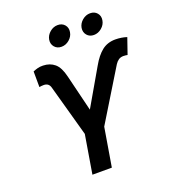

<svg xmlns="http://www.w3.org/2000/svg" viewBox="-165 -1063 1058 1185"><g transform="rotate(-20 364.5 -470.5)"><path d="M236.8 0 278.8 -252.9 185.5 -589.4Q181.2 -606.4 170.7 -614.7Q160.2 -623 143.1 -623Q135.7 -623 126.5 -622.1Q117.2 -621.1 114.3 -620.1L113.8 -723.1Q130.9 -730 145.5 -733.9Q160.2 -737.8 180.2 -737.3Q225.1 -736.3 255.6 -710.7Q286.1 -685.1 301.3 -620.6L359.4 -382.8L497.6 -621.6Q529.8 -678.7 566.4 -707.5Q603 -736.3 654.8 -736.3Q673.8 -736.3 693.8 -733.2Q713.9 -730 729.5 -724.6L693.4 -620.1Q690.9 -621.1 681.9 -622.1Q672.9 -623 666 -623Q648.4 -623 635.3 -614.3Q622.1 -605.5 611.8 -589.4L406.7 -253.9L364.3 0ZM541 -807.1Q512.7 -807.1 496.1 -826.9Q479.5 -846.7 483.9 -874.5Q488.8 -902.3 512 -921.9Q535.2 -941.4 563.5 -941.4Q592.3 -941.4 608.9 -921.9Q625.5 -902.3 620.6 -874.5Q616.2 -846.7 592.8 -826.9Q569.3 -807.1 541 -807.1ZM328.6 -807.1Q299.8 -807.1 283.2 -826.9Q266.6 -846.7 271 -874.5Q275.9 -902.3 299.1 -921.9Q322.3 -941.4 350.6 -941.4Q379.4 -941.4 396 -921.9Q412.6 -902.3 407.7 -874.5Q403.3 -846.7 380.1 -826.9Q356.9 -807.1 328.6 -807.1Z"/></g></svg>

Font: Inter 16pt SemiBold
Style: Italic
Weight: 600
Italic angle: -9.3988°
Version: Version 4.001;git-66647c0bb